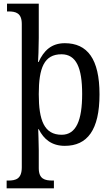

<svg xmlns="http://www.w3.org/2000/svg" viewBox="-20 -780 609 1040"><path d="M16 240H272V198H265C223 198 190 190 190 131V34C190 0 187 -77 187 -80H190C217 -26 260 10 331 10C453 10 519 -76 519 -269C519 -461 453 -546 331 -546C259 -546 217 -506 189 -444H186C187 -447 190 -529 190 -574V-760H18V-718H26C65 -718 98 -710 98 -650V126C98 189 66 198 24 198H16ZM314 -50C219 -50 190 -129 190 -270C190 -412 219 -486 313 -486C393 -486 425 -413 425 -271C425 -129 393 -50 314 -50Z"/></svg>

Font: Noto Serif Thai SemiCondensed
Style: Regular
Weight: 400
Width: 4
Designer: Monotype Design Team
Foundry: Monotype Imaging Inc.
Version: Version 2.002